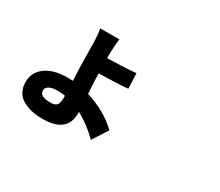

<svg xmlns="http://www.w3.org/2000/svg" viewBox="-145 -1152 1789 1559"><g transform="rotate(30 750.0 -372.5)"><path d="M430.7 -171.9V-190.4Q394.5 -196.3 357.4 -196.3Q309.6 -196.3 281.7 -181.2Q253.9 -166 253.9 -138.7Q253.9 -83 355.5 -83Q398.4 -83 414.6 -102.5Q430.7 -122.1 430.7 -171.9ZM883.8 -127.9 792 14.6Q700.2 -77.1 594.7 -133.8V-120.1Q594.7 63.5 367.2 63.5Q248 63.5 172.9 17.6Q97.7 -28.3 97.7 -130.9Q97.7 -218.8 171.4 -273.9Q245.1 -329.1 379.9 -329.1Q396.5 -329.1 425.8 -327.1Q418.9 -460.9 418.9 -533.2Q418.9 -597.7 417 -681.6Q414.1 -771.5 405.3 -807.6H585Q574.2 -734.4 574.2 -626Q746.1 -629.9 841.8 -639.6L847.7 -497.1Q749 -488.3 576.2 -484.4Q578.1 -419.9 585.9 -296.9Q762.7 -243.2 883.8 -127.9Z"/></g></svg>

Font: Bpmf Zihi Sans Heavy
Style: Heavy
Weight: 900
Foundry: But Ko
Version: Version 1.320